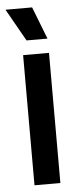

<svg xmlns="http://www.w3.org/2000/svg" viewBox="-55 -746 311 776"><g transform="rotate(-5 101.0 -358.5)"><path d="M53 0V-528H158V0ZM72 -586 -2 -717H106L157 -586Z"/></g></svg>

Font: Bricolage Grotesque 48pt Condensed Medium
Style: Regular
Weight: 500
Width: 3
Designer: Mathieu Triay
Foundry: Atelier Triay
Version: Version 1.001;gftools[0.9.33.dev8+g029e19f]